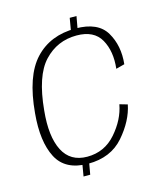

<svg xmlns="http://www.w3.org/2000/svg" viewBox="-107 -769 728 863"><g transform="rotate(-15 257.0 -337.5)"><path d="M288.5 -628.5H319.5L330.5 -690H299ZM174.5 15H205.5L216.5 -47H185ZM210.5 -35Q315.5 -35 375.8 -104.2Q436 -173.5 450.5 -246.5L414 -257Q401.5 -188.5 348.2 -127.5Q295 -66.5 214.5 -66.5Q136 -66.5 102.2 -132.5Q68.5 -198.5 80.5 -317.5Q95 -475 156.2 -540.2Q217.5 -605.5 307.5 -605.5Q388.5 -605.5 419.8 -550Q451 -494.5 442 -414.5L482 -425Q491 -509.5 453.5 -573.2Q416 -637 311.5 -637Q193.5 -637 122.8 -561.2Q52 -485.5 37.5 -316Q25.5 -186 64.8 -110.5Q104 -35 210.5 -35Z"/></g></svg>

Font: Anybody UltraCondensed Thin ExtraLight
Style: Italic
Weight: 250
Italic angle: -10°
Version: Version 1.111